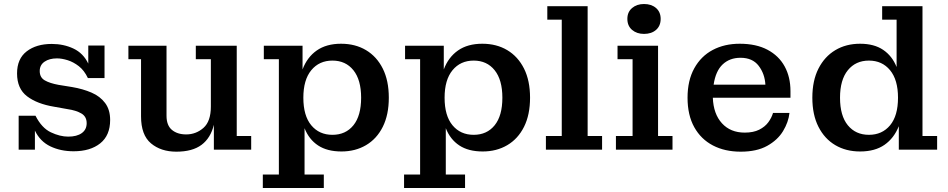

<svg xmlns="http://www.w3.org/2000/svg" viewBox="-20 -746 4723 957"><path d="M73 0V-169H157Q188 -108 233.5 -86.5Q279 -65 320 -65Q363 -65 387.5 -82.5Q412 -100 412 -132Q412 -165 385.5 -180.5Q359 -196 317 -202L250 -214Q165 -228 115 -266Q65 -304 65 -380Q65 -453 113 -490Q161 -527 238 -527Q297 -527 346 -504Q395 -481 420 -429V-519H501V-357H418Q400 -395 373 -416Q346 -437 317 -446Q288 -455 264 -455Q226 -455 202 -438.5Q178 -422 178 -392Q178 -360 203 -345.5Q228 -331 272 -323L340 -312Q393 -303 436 -284.5Q479 -266 504 -232.5Q529 -199 529 -148Q529 -71 479.5 -31.5Q430 8 347 8Q282 8 231 -16.5Q180 -41 154 -95V0Z M859 10Q782 10 732.5 -31.5Q683 -73 683 -166V-451H620V-518H810V-169Q810 -121 837 -98.5Q864 -76 908 -76Q957 -76 994 -108.5Q1031 -141 1031 -215V-451H956V-518H1160V-68H1232V0H1046V-124Q1030 -58 984.5 -24Q939 10 859 10Z M1290 191V124H1370V-451H1295V-518H1488V-400Q1511 -461 1559 -494.5Q1607 -528 1680 -528Q1751 -528 1804.5 -496Q1858 -464 1888 -404Q1918 -344 1918 -259Q1918 -174 1888 -114Q1858 -54 1804.5 -22.5Q1751 9 1682 9Q1611 9 1565.5 -21Q1520 -51 1498 -107V124H1594V191ZM1637 -74Q1703 -74 1741.5 -121.5Q1780 -169 1780 -259Q1780 -348 1741.5 -396Q1703 -444 1637 -444Q1571 -444 1531.5 -396Q1492 -348 1492 -259Q1492 -169 1531.5 -121.5Q1571 -74 1637 -74Z M1994 191V124H2074V-451H1999V-518H2192V-400Q2215 -461 2263 -494.5Q2311 -528 2384 -528Q2455 -528 2508.5 -496Q2562 -464 2592 -404Q2622 -344 2622 -259Q2622 -174 2592 -114Q2562 -54 2508.5 -22.5Q2455 9 2386 9Q2315 9 2269.5 -21Q2224 -51 2202 -107V124H2298V191ZM2341 -74Q2407 -74 2445.5 -121.5Q2484 -169 2484 -259Q2484 -348 2445.5 -396Q2407 -444 2341 -444Q2275 -444 2235.5 -396Q2196 -348 2196 -259Q2196 -169 2235.5 -121.5Q2275 -74 2341 -74Z M2701 0V-68H2780V-648H2708V-715H2909V-68H2981V0Z M3190 -577Q3154 -577 3130.5 -597Q3107 -617 3107 -652Q3107 -686 3130.5 -706Q3154 -726 3190 -726Q3227 -726 3250 -706Q3273 -686 3273 -652Q3273 -617 3250 -597Q3227 -577 3190 -577ZM3050 0V-68H3133V-451H3058V-518H3260V-68H3332V0Z M3672 10Q3593 10 3533.5 -21Q3474 -52 3440.5 -112Q3407 -172 3407 -259Q3407 -345 3440.5 -405.5Q3474 -466 3532.5 -497Q3591 -528 3667 -528Q3749 -528 3805.5 -498Q3862 -468 3891 -415Q3920 -362 3920 -292V-259H3533Q3536 -178 3578.5 -131.5Q3621 -85 3692 -85Q3735 -85 3764 -99.5Q3793 -114 3809.5 -136.5Q3826 -159 3833 -183H3915Q3910 -137 3883 -92.5Q3856 -48 3804 -19Q3752 10 3672 10ZM3795 -324Q3792 -378 3761.5 -418Q3731 -458 3671 -458Q3617 -458 3582 -425Q3547 -392 3537 -324Z M4267 9Q4197 9 4143.5 -22.5Q4090 -54 4059.5 -114Q4029 -174 4029 -259Q4029 -344 4059.5 -404Q4090 -464 4143.5 -496Q4197 -528 4267 -528Q4337 -528 4382 -497.5Q4427 -467 4449 -412V-648H4377V-715H4578V-68H4651V0H4460V-117Q4436 -57 4388.5 -24Q4341 9 4267 9ZM4311 -74Q4377 -74 4416.5 -121.5Q4456 -169 4456 -259Q4456 -348 4416.5 -396Q4377 -444 4311 -444Q4245 -444 4206 -396Q4167 -348 4167 -259Q4167 -169 4206 -121.5Q4245 -74 4311 -74Z"/></svg>

Font: Montagu Slab 16pt Medium
Style: Regular
Weight: 500
Designer: Florian Karsten
Foundry: Florian Karsten
Version: Version 1.000; ttfautohint (v1.8.3)